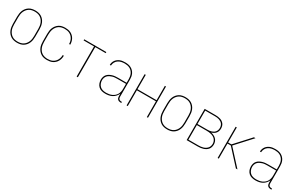

<svg xmlns="http://www.w3.org/2000/svg" viewBox="140 -1644 4220 2769"><g transform="rotate(30 2250.0 -260.0)"><path d="M250 8Q224 8 197.5 2.5Q171 -3 148.5 -17Q126 -31 109 -51.5Q92 -72 82 -96.5Q72 -121 68 -147.5Q64 -174 64 -200V-320Q64 -346 68 -372.5Q72 -399 82 -423.5Q92 -448 109 -468.5Q126 -489 148.5 -503Q171 -517 197.5 -522.5Q224 -528 250 -528Q276 -528 302.5 -522.5Q329 -517 351.5 -503Q374 -489 391 -468.5Q408 -448 418 -423.5Q428 -399 432 -372.5Q436 -346 436 -320V-200Q436 -174 432 -147.5Q428 -121 418 -96.5Q408 -72 391 -51.5Q374 -31 351.5 -17Q329 -3 302.5 2.5Q276 8 250 8ZM250 -10Q274 -10 297.5 -15Q321 -20 341.5 -33Q362 -46 377 -65Q392 -84 401 -106Q410 -128 413.5 -152Q417 -176 417 -200V-320Q417 -344 413.5 -368Q410 -392 401 -414Q392 -436 377 -455Q362 -474 341.5 -487Q321 -500 297.5 -505Q274 -510 250 -510Q226 -510 202.5 -505Q179 -500 158.5 -487Q138 -474 123 -455Q108 -436 99 -414Q90 -392 86.5 -368Q83 -344 83 -320V-200Q83 -176 86.5 -152Q90 -128 99 -106Q108 -84 123 -65Q138 -46 158.5 -33Q179 -20 202.5 -15Q226 -10 250 -10Z M747 8Q721 8 695 2.5Q669 -3 647 -17Q625 -31 608 -52Q591 -73 581 -97Q571 -121 567.5 -147.5Q564 -174 564 -200V-320Q564 -346 567.5 -372.5Q571 -399 581 -423Q591 -447 608 -468Q625 -489 647 -503Q669 -517 695 -522.5Q721 -528 747 -528Q771 -528 795 -524Q819 -520 840 -509.5Q861 -499 878.5 -482.5Q896 -466 907.5 -445Q919 -424 924.5 -400.5Q930 -377 930 -353V-352H911V-353Q911 -374 906 -395Q901 -416 890.5 -435Q880 -454 864.5 -469Q849 -484 830 -493.5Q811 -503 790 -506.5Q769 -510 747 -510Q724 -510 700.5 -504.5Q677 -499 657 -486.5Q637 -474 622 -454.5Q607 -435 598.5 -413Q590 -391 586.5 -367.5Q583 -344 583 -320V-200Q583 -176 586.5 -152.5Q590 -129 598.5 -107Q607 -85 622 -65.5Q637 -46 657 -33.5Q677 -21 700.5 -15.5Q724 -10 747 -10Q769 -10 790 -13.5Q811 -17 830 -26.5Q849 -36 864.5 -51Q880 -66 890.5 -85Q901 -104 906 -125Q911 -146 911 -167V-168H930V-167Q930 -143 924.5 -119.5Q919 -96 907.5 -75Q896 -54 878.5 -37.5Q861 -21 840 -10.5Q819 0 795 4Q771 8 747 8Z M1240 0V-502H1066V-520H1434V-502H1260V0Z M1721 8Q1690 8 1660 0.5Q1630 -7 1607.5 -27.5Q1585 -48 1574.5 -77Q1564 -106 1564 -136Q1564 -160 1571 -183.5Q1578 -207 1593.5 -224.5Q1609 -242 1630 -253.5Q1651 -265 1674 -272Q1697 -279 1720.5 -281Q1744 -283 1768 -283H1909V-345Q1909 -366 1905 -388Q1901 -410 1892 -429.5Q1883 -449 1867.5 -465.5Q1852 -482 1832.5 -492Q1813 -502 1791.5 -506Q1770 -510 1748 -510Q1720 -510 1692 -504Q1664 -498 1640.5 -482Q1617 -466 1603.5 -440Q1590 -414 1589 -385H1570Q1570 -407 1576.5 -427.5Q1583 -448 1596 -465.5Q1609 -483 1626.5 -495.5Q1644 -508 1664 -515.5Q1684 -523 1705.5 -525.5Q1727 -528 1748 -528Q1773 -528 1797 -523.5Q1821 -519 1842.5 -508Q1864 -497 1881.5 -479Q1899 -461 1909.5 -439Q1920 -417 1924 -393Q1928 -369 1928 -345V-58Q1928 -49 1931 -39.5Q1934 -30 1941 -23Q1948 -16 1957.5 -13Q1967 -10 1976 -10H1988V8H1976Q1963 8 1949.5 4Q1936 0 1926.5 -9.5Q1917 -19 1913 -32Q1909 -45 1909 -58V-102Q1898 -75 1878 -53Q1858 -31 1832.5 -17Q1807 -3 1778.5 2.5Q1750 8 1721 8ZM1724 -10Q1747 -10 1771 -14Q1795 -18 1816.5 -27.5Q1838 -37 1856.5 -52.5Q1875 -68 1887 -88.5Q1899 -109 1904 -132.5Q1909 -156 1909 -180V-265H1768Q1747 -265 1726 -263.5Q1705 -262 1684.5 -256Q1664 -250 1645 -240.5Q1626 -231 1611.5 -215.5Q1597 -200 1590 -179.5Q1583 -159 1583 -138Q1583 -111 1593 -85Q1603 -59 1623 -41Q1643 -23 1670 -16.5Q1697 -10 1724 -10Z M2072 0V-520H2091V-281H2409V-520H2428V0H2409V-263H2091V0Z M2750 8Q2724 8 2697.5 2.5Q2671 -3 2648.5 -17Q2626 -31 2609 -51.5Q2592 -72 2582 -96.5Q2572 -121 2568 -147.5Q2564 -174 2564 -200V-320Q2564 -346 2568 -372.5Q2572 -399 2582 -423.5Q2592 -448 2609 -468.5Q2626 -489 2648.5 -503Q2671 -517 2697.5 -522.5Q2724 -528 2750 -528Q2776 -528 2802.5 -522.5Q2829 -517 2851.5 -503Q2874 -489 2891 -468.5Q2908 -448 2918 -423.5Q2928 -399 2932 -372.5Q2936 -346 2936 -320V-200Q2936 -174 2932 -147.5Q2928 -121 2918 -96.5Q2908 -72 2891 -51.5Q2874 -31 2851.5 -17Q2829 -3 2802.5 2.5Q2776 8 2750 8ZM2750 -10Q2774 -10 2797.5 -15Q2821 -20 2841.5 -33Q2862 -46 2877 -65Q2892 -84 2901 -106Q2910 -128 2913.5 -152Q2917 -176 2917 -200V-320Q2917 -344 2913.5 -368Q2910 -392 2901 -414Q2892 -436 2877 -455Q2862 -474 2841.5 -487Q2821 -500 2797.5 -505Q2774 -510 2750 -510Q2726 -510 2702.5 -505Q2679 -500 2658.5 -487Q2638 -474 2623 -455Q2608 -436 2599 -414Q2590 -392 2586.5 -368Q2583 -344 2583 -320V-200Q2583 -176 2586.5 -152Q2590 -128 2599 -106Q2608 -84 2623 -65Q2638 -46 2658.5 -33Q2679 -20 2702.5 -15Q2726 -10 2750 -10Z M3072 0V-520H3255Q3275 -520 3294.5 -517.5Q3314 -515 3333 -509Q3352 -503 3368.5 -492Q3385 -481 3397 -465Q3409 -449 3414 -429.5Q3419 -410 3419 -391Q3419 -370 3413 -350Q3407 -330 3394 -314Q3381 -298 3362.5 -287.5Q3344 -277 3324 -271Q3348 -266 3370.5 -255.5Q3393 -245 3410 -228Q3427 -211 3435.5 -187.5Q3444 -164 3444 -140Q3444 -117 3437.5 -95.5Q3431 -74 3416.5 -57Q3402 -40 3383 -29Q3364 -18 3343 -11.5Q3322 -5 3299.5 -2.5Q3277 0 3255 0ZM3091 -279H3255Q3273 -279 3290 -281Q3307 -283 3323.5 -288.5Q3340 -294 3354.5 -303Q3369 -312 3379.5 -326Q3390 -340 3395 -356.5Q3400 -373 3400 -391Q3400 -408 3395 -424.5Q3390 -441 3379.5 -455Q3369 -469 3354.5 -478Q3340 -487 3323.5 -492.5Q3307 -498 3290 -500Q3273 -502 3255 -502H3091ZM3091 -18H3255Q3275 -18 3294.5 -20Q3314 -22 3333 -27.5Q3352 -33 3369 -43Q3386 -53 3399 -67.5Q3412 -82 3418.5 -101Q3425 -120 3425 -140Q3425 -159 3418.5 -178Q3412 -197 3399 -212Q3386 -227 3369 -236.5Q3352 -246 3333 -251.5Q3314 -257 3294.5 -259Q3275 -261 3255 -261H3091Z M3588 0V-520H3607V-269H3662L3809 -429L3892 -520H3918L3911 -512L3680 -260L3918 0H3892L3669 -244L3662 -251H3607V0Z M4221 8Q4190 8 4160 0.5Q4130 -7 4107.5 -27.5Q4085 -48 4074.5 -77Q4064 -106 4064 -136Q4064 -160 4071 -183.5Q4078 -207 4093.5 -224.5Q4109 -242 4130 -253.5Q4151 -265 4174 -272Q4197 -279 4220.5 -281Q4244 -283 4268 -283H4409V-345Q4409 -366 4405 -388Q4401 -410 4392 -429.5Q4383 -449 4367.5 -465.5Q4352 -482 4332.5 -492Q4313 -502 4291.5 -506Q4270 -510 4248 -510Q4220 -510 4192 -504Q4164 -498 4140.5 -482Q4117 -466 4103.5 -440Q4090 -414 4089 -385H4070Q4070 -407 4076.5 -427.5Q4083 -448 4096 -465.5Q4109 -483 4126.5 -495.5Q4144 -508 4164 -515.5Q4184 -523 4205.5 -525.5Q4227 -528 4248 -528Q4273 -528 4297 -523.5Q4321 -519 4342.5 -508Q4364 -497 4381.5 -479Q4399 -461 4409.5 -439Q4420 -417 4424 -393Q4428 -369 4428 -345V-58Q4428 -49 4431 -39.5Q4434 -30 4441 -23Q4448 -16 4457.5 -13Q4467 -10 4476 -10H4488V8H4476Q4463 8 4449.5 4Q4436 0 4426.5 -9.5Q4417 -19 4413 -32Q4409 -45 4409 -58V-102Q4398 -75 4378 -53Q4358 -31 4332.5 -17Q4307 -3 4278.5 2.5Q4250 8 4221 8ZM4224 -10Q4247 -10 4271 -14Q4295 -18 4316.5 -27.5Q4338 -37 4356.5 -52.5Q4375 -68 4387 -88.5Q4399 -109 4404 -132.5Q4409 -156 4409 -180V-265H4268Q4247 -265 4226 -263.5Q4205 -262 4184.5 -256Q4164 -250 4145 -240.5Q4126 -231 4111.5 -215.5Q4097 -200 4090 -179.5Q4083 -159 4083 -138Q4083 -111 4093 -85Q4103 -59 4123 -41Q4143 -23 4170 -16.5Q4197 -10 4224 -10Z"/></g></svg>

Font: Iosevka SS18 Thin
Style: Regular
Weight: 100
Monospace: yes
Designer: Belleve Invis
Foundry: Belleve Invis
Version: Version 25.1.1; ttfautohint (v1.8.4)